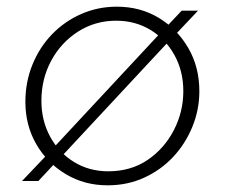

<svg xmlns="http://www.w3.org/2000/svg" viewBox="-20 -542 673 575"><path d="M163 -72 137 -96 460 -443 487 -420ZM502 -435 475 -458 524 -510H573ZM46 0 124 -82 149 -58 95 0ZM302 13Q233 13 177 -20.5Q121 -54 88.5 -110.5Q56 -167 56 -237Q56 -296 77 -348Q98 -400 135.5 -439Q173 -478 223 -500Q273 -522 330 -522Q400 -522 455.5 -488.5Q511 -455 544 -398Q577 -341 577 -269Q577 -213 556 -162Q535 -111 498.5 -72Q462 -33 412 -10Q362 13 302 13ZM304 -29Q372 -29 422 -63Q472 -97 500.5 -152Q529 -207 529 -269Q529 -329 502.5 -377Q476 -425 430.5 -452.5Q385 -480 328 -480Q265 -480 214 -447.5Q163 -415 133.5 -360.5Q104 -306 104 -240Q104 -181 130 -133Q156 -85 201.5 -57Q247 -29 304 -29Z"/></svg>

Font: MuseoModerno Thin ExtraLight
Style: Italic
Weight: 250
Italic angle: -9°
Version: Version 1.003